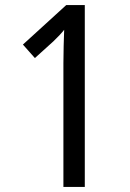

<svg xmlns="http://www.w3.org/2000/svg" viewBox="-20 -734 512 754"><path d="M313 0H229V-486Q229 -521 230 -554Q231 -587 232 -617Q219 -600 190 -572L117 -506L70 -559L240 -714H313Z"/></svg>

Font: Noto Sans Tamil Condensed
Style: Regular
Weight: 400
Width: 3
Designer: Jelle Bosma - Monotype Design Team
Foundry: Monotype Imaging Inc.
Version: Version 2.004